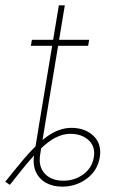

<svg xmlns="http://www.w3.org/2000/svg" viewBox="-72 -696 443 724"><path d="M162.6 7.8Q126.5 7.8 100.3 -7.3Q74.2 -22.5 62.5 -49.8Q50.8 -77.1 57.1 -114.3L74.7 -221.7H97.2L79.6 -114.3Q71.8 -68.4 96.7 -41.5Q121.6 -14.6 166.5 -14.6Q209.5 -14.6 242.2 -38.6Q274.9 -62.5 281.7 -102.5Q288.6 -142.6 262.5 -167Q236.3 -191.4 193.8 -191.4Q166 -191.4 138.2 -177.5Q110.4 -163.6 78.4 -132.3Q46.4 -101.1 4.9 -48.8L-34.7 1L-52.2 -10.7L-11.2 -61.5Q55.7 -145 102.8 -179.4Q149.9 -213.9 197.3 -213.9Q249.5 -213.9 281 -183.1Q312.5 -152.3 304.2 -102.5Q295.9 -52.7 255.4 -22.5Q214.8 7.8 162.6 7.8ZM69.8 -192.4 149.9 -675.8H172.4L92.3 -192.4ZM44.4 -523.4 48.3 -545.9H264.2L260.3 -523.4Z"/></svg>

Font: Inter 28pt Thin
Style: Italic
Weight: 250
Italic angle: -9.3988°
Designer: Rasmus Andersson
Foundry: rsms
Version: Version 4.001;git-66647c0bb